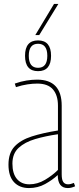

<svg xmlns="http://www.w3.org/2000/svg" viewBox="-20 -944 402 974"><path d="M23 -109Q23 -168 54 -201Q85 -234 141.5 -252Q198 -270 274 -282V-408Q274 -461 248.5 -490.5Q223 -520 169 -520Q146 -520 119 -516Q92 -512 61 -502L55 -520Q86 -531 114.5 -535.5Q143 -540 168 -540Q293 -540 293 -408V-60Q293 -31 301.5 -20Q310 -9 325 -9Q338 -9 355 -16L361 1Q350 6 341 8Q332 10 324 10Q273 10 273 -56Q246 -31 209 -10.5Q172 10 127 10Q79 10 51 -20Q23 -50 23 -109ZM43 -114Q43 -63 66 -36Q89 -9 129 -9Q170 -9 208 -31.5Q246 -54 274 -82V-263Q211 -254 158.5 -238.5Q106 -223 74.5 -194Q43 -165 43 -114ZM173 -583Q107 -583 107 -661Q107 -739 173 -739Q239 -739 239 -661Q239 -583 173 -583ZM173 -600Q220 -600 220 -661Q220 -722 173 -722Q126 -722 126 -661Q126 -600 173 -600ZM159 -766 254 -924H276L179 -766Z"/></svg>

Font: Georama SemiCondensed Thin
Style: Regular
Weight: 100
Width: 4
Designer: Jean-Baptiste Levee
Foundry: Production Type
Version: Version 1.000